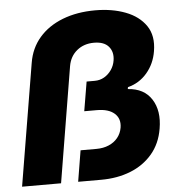

<svg xmlns="http://www.w3.org/2000/svg" viewBox="-53 -786 774 836"><g transform="rotate(-5 334.5 -368.5)"><path d="M9.8 0 98.6 -533.7Q108.9 -597.2 148.4 -642.8Q188 -688.5 251 -712.9Q314 -737.3 393.6 -737.3Q467.3 -737.3 525.6 -715.1Q584 -692.9 614.3 -648.7Q644.5 -604.5 633.3 -537.6Q624.5 -483.4 590.8 -443.8Q557.1 -404.3 506.8 -391.6L505.4 -383.3Q576.2 -378.9 608.9 -327.9Q641.6 -276.9 628.4 -199.7Q617.7 -134.8 579.6 -90.1Q541.5 -45.4 483.9 -22.7Q426.3 0 356 0H254.9L277.3 -135.7H346.7Q377 -135.7 400.9 -146Q424.8 -156.2 439.9 -174.8Q455.1 -193.4 459.5 -218.8Q465.8 -257.8 439.9 -280.8Q414.1 -303.7 362.8 -303.7H308.1L329.6 -431.6H365.2Q388.2 -431.6 407 -442.6Q425.8 -453.6 438.5 -472.2Q451.2 -490.7 454.6 -513.2Q460.4 -549.8 440.2 -573.5Q419.9 -597.2 376 -597.2Q332 -597.2 301.5 -572.3Q271 -547.4 263.7 -504.9L180.2 0Z"/></g></svg>

Font: Inter 18pt ExtraBold
Style: Italic
Weight: 800
Italic angle: -9.3988°
Designer: Rasmus Andersson
Foundry: rsms
Version: Version 4.001;git-66647c0bb